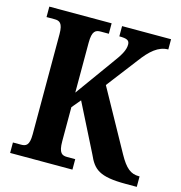

<svg xmlns="http://www.w3.org/2000/svg" viewBox="-106 -810 855 905"><g transform="rotate(15 321.5 -357.0)"><path d="M24 0H328V-51H289C264 -51 247 -58 247 -117V-283L283 -326L400 -94C429 -28 458 0 588 0H642V-51H638C599 -51 573 -71 540 -131L377 -426L492 -576C532 -630 570 -664 618 -664V-714H379V-664C416 -664 429 -658 429 -637C429 -611 415 -585 379 -537L247 -354V-597C247 -656 264 -663 289 -663H328V-714H24V-663H63C87 -663 104 -656 104 -601V-112C104 -57 87 -51 63 -51H24Z"/></g></svg>

Font: Noto Serif Condensed
Style: Bold
Weight: 700
Width: 3
Designer: Monotype Design Team
Foundry: Monotype Imaging Inc.
Version: Version 2.015